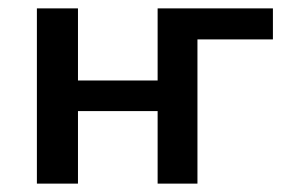

<svg xmlns="http://www.w3.org/2000/svg" viewBox="-20 -438 695 458"><path d="M68 0V-418H166V0ZM115 -173V-246H406V-173ZM356 0V-418H451V0ZM406 -344V-418H631V-344Z"/></svg>

Font: Ysabeau Infant SemiBold
Style: Regular
Weight: 600
Designer: Christian Thalmann (Catharsis Fonts)
Version: Version 2.002; featfreeze: ss01,ss02,lnum